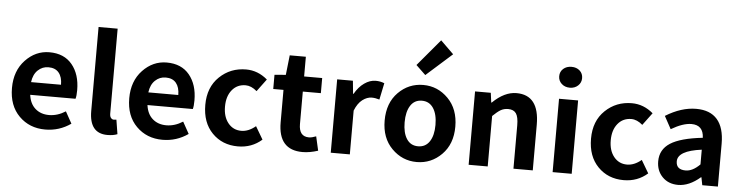

<svg xmlns="http://www.w3.org/2000/svg" viewBox="-52 -1185 5628 1459"><g transform="rotate(5 2762.0 -455.0)"><path d="M322.3 13.7Q202.1 13.7 123 -65.4Q43.9 -144.5 43.9 -279.3Q43.9 -410.2 121.6 -492.2Q199.2 -574.2 304.7 -574.2Q417 -574.2 478 -500Q539.1 -425.8 539.1 -305.7Q539.1 -261.7 532.2 -239.3H186.5Q195.3 -171.9 236.8 -135.3Q278.3 -98.6 341.8 -98.6Q406.2 -98.6 467.8 -137.7L517.6 -47.9Q429.7 13.7 322.3 13.7ZM184.6 -335.9H413.1Q413.1 -394.5 386.2 -427.2Q359.4 -460 306.6 -460Q260.7 -460 226.6 -427.7Q192.4 -395.5 184.6 -335.9Z M796.9 13.7Q659.2 13.7 659.2 -157.2V-797.9H804.7V-150.4Q804.7 -127.9 814 -117.2Q823.2 -106.4 835 -106.4Q845.7 -106.4 855.5 -108.4L873 1Q841.8 13.7 796.9 13.7Z M1216.8 13.7Q1096.7 13.7 1017.6 -65.4Q938.5 -144.5 938.5 -279.3Q938.5 -410.2 1016.1 -492.2Q1093.8 -574.2 1199.2 -574.2Q1311.5 -574.2 1372.6 -500Q1433.6 -425.8 1433.6 -305.7Q1433.6 -261.7 1426.8 -239.3H1081.1Q1089.8 -171.9 1131.3 -135.3Q1172.9 -98.6 1236.3 -98.6Q1300.8 -98.6 1362.3 -137.7L1412.1 -47.9Q1324.2 13.7 1216.8 13.7ZM1079.1 -335.9H1307.6Q1307.6 -394.5 1280.8 -427.2Q1253.9 -460 1201.2 -460Q1155.3 -460 1121.1 -427.7Q1086.9 -395.5 1079.1 -335.9Z M1792 13.7Q1672.9 13.7 1595.7 -65.4Q1518.6 -144.5 1518.6 -279.3Q1518.6 -414.1 1602.1 -494.1Q1685.5 -574.2 1804.7 -574.2Q1894.5 -574.2 1967.8 -511.7L1897.5 -417Q1854.5 -454.1 1811.5 -454.1Q1747.1 -454.1 1708 -406.2Q1668.9 -358.4 1668.9 -279.3Q1668.9 -201.2 1707.5 -153.8Q1746.1 -106.4 1807.6 -106.4Q1863.3 -106.4 1917 -151.4L1974.6 -53.7Q1898.4 13.7 1792 13.7Z M2285.2 13.7Q2100.6 13.7 2100.6 -196.3V-444.3H2022.5V-552.7L2108.4 -559.6L2125 -710H2248V-559.6H2385.7V-444.3H2248V-196.3Q2248 -101.6 2324.2 -101.6Q2346.7 -101.6 2378.9 -114.3L2403.3 -6.8Q2339.8 13.7 2285.2 13.7Z M2500 0V-559.6H2620.1L2629.9 -460.9H2633.8Q2664.1 -514.6 2706.5 -544.4Q2749 -574.2 2793 -574.2Q2828.1 -574.2 2859.4 -561.5L2833 -434.6Q2801.8 -444.3 2774.4 -444.3Q2738.3 -444.3 2703.1 -417.5Q2668 -390.6 2645.5 -334V0Z M2886.7 -279.3Q2886.7 -414.1 2965.8 -494.1Q3044.9 -574.2 3156.2 -574.2Q3266.6 -574.2 3346.2 -493.7Q3425.8 -413.1 3425.8 -279.3Q3425.8 -146.5 3346.2 -66.4Q3266.6 13.7 3156.2 13.7Q3045.9 13.7 2966.3 -66.4Q2886.7 -146.5 2886.7 -279.3ZM3274.4 -279.3Q3274.4 -360.4 3243.7 -407.2Q3212.9 -454.1 3156.2 -454.1Q3099.6 -454.1 3069.3 -407.2Q3039.1 -360.4 3039.1 -279.3Q3039.1 -199.2 3069.3 -152.8Q3099.6 -106.4 3156.2 -106.4Q3212.9 -106.4 3243.7 -152.8Q3274.4 -199.2 3274.4 -279.3ZM3164.1 -650.4 3090.8 -720.7 3261.7 -923.8 3361.3 -826.2Z M3551.8 0V-559.6H3671.9L3681.6 -486.3H3685.5Q3775.4 -574.2 3867.2 -574.2Q4041 -574.2 4041 -348.6V0H3893.6V-331.1Q3893.6 -394.5 3875 -421.4Q3856.4 -448.2 3814.5 -448.2Q3782.2 -448.2 3757.3 -433.6Q3732.4 -418.9 3697.3 -384.8V0Z M4192.4 0V-559.6H4337.9V0ZM4266.6 -650.4Q4228.5 -650.4 4203.6 -673.3Q4178.7 -696.3 4178.7 -730.5Q4178.7 -765.6 4203.6 -787.6Q4228.5 -809.6 4266.6 -809.6Q4304.7 -809.6 4329.1 -787.6Q4353.5 -765.6 4353.5 -730.5Q4353.5 -696.3 4328.6 -673.3Q4303.7 -650.4 4266.6 -650.4Z M4734.4 13.7Q4615.2 13.7 4538.1 -65.4Q4460.9 -144.5 4460.9 -279.3Q4460.9 -414.1 4544.4 -494.1Q4627.9 -574.2 4747.1 -574.2Q4836.9 -574.2 4910.2 -511.7L4839.8 -417Q4796.9 -454.1 4753.9 -454.1Q4689.5 -454.1 4650.4 -406.2Q4611.3 -358.4 4611.3 -279.3Q4611.3 -201.2 4649.9 -153.8Q4688.5 -106.4 4750 -106.4Q4805.7 -106.4 4859.4 -151.4L4917 -53.7Q4840.8 13.7 4734.4 13.7Z M5150.4 13.7Q5076.2 13.7 5030.3 -33.2Q4984.4 -80.1 4984.4 -152.3Q4984.4 -242.2 5061 -291.5Q5137.7 -340.8 5306.6 -359.4Q5302.7 -456.1 5211.9 -456.1Q5147.5 -456.1 5057.6 -403.3L5004.9 -500Q5125 -574.2 5238.3 -574.2Q5344.7 -574.2 5398.9 -511.7Q5453.1 -449.2 5453.1 -327.1V0H5334L5322.3 -59.6H5319.3Q5234.4 13.7 5150.4 13.7ZM5198.2 -100.6Q5251 -100.6 5306.6 -156.2V-268.6Q5125 -245.1 5125 -164.1Q5125 -100.6 5198.2 -100.6Z"/></g></svg>

Font: Nasu
Style: Bold
Weight: 700
Designer: Ryoko NISHIZUKA (kana &amp; ideographs); Paul D. Hunt (Latin, Greek &amp; Cyrillic); Wenlong ZHANG (bopomofo); Sandoll C
Version: Version 2014.1215